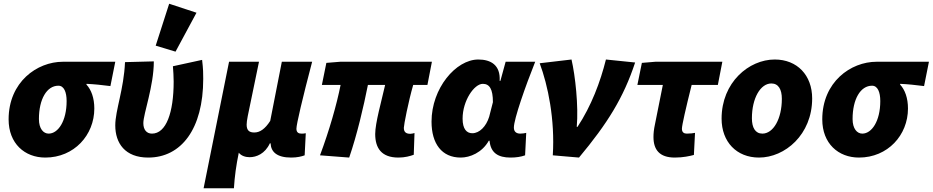

<svg xmlns="http://www.w3.org/2000/svg" viewBox="-20 -830 4984 1026"><path d="M222 12C376 12 484 -108 484 -250C484 -306 468 -350 442 -378V-382C486 -380 522 -376 570 -370L596 -500H316C178 -500 26 -392 26 -192C26 -63 112 12 222 12ZM240 -116C212 -116 188 -142 188 -194C188 -300 230 -372 292 -372C322 -372 336 -338 336 -290C336 -182 290 -116 240 -116Z M772 12C948 12 1066 -140 1066 -409C1066 -436 1066 -460 1060 -510L904 -476C906 -450 908 -420 908 -394C908 -228 868 -116 792 -116C764 -116 746 -136 746 -172C746 -222 802 -370 802 -502L648 -498C642 -354 596 -240 596 -160C596 -65 648 12 772 12ZM918 -554 1030 -762 884 -810 812 -586Z M1068 176H1230C1234 112 1242 54 1256 -14C1270 4 1294 10 1314 10C1350 10 1396 -8 1422 -64H1426C1428 -18 1460 12 1536 12C1568 12 1592 6 1608 0L1614 -118C1606 -116 1596 -116 1590 -116C1576 -116 1564 -122 1564 -142C1564 -166 1596 -302 1648 -500H1486L1424 -184C1396 -140 1368 -122 1339 -122C1312 -122 1298 -133 1298 -164C1298 -172 1300 -192 1304 -210L1364 -500H1204Z M2109 12C2144 12 2172 4 2191 -3L2195 -119C2186 -117 2180 -115 2173 -115C2151 -115 2138 -123 2138 -147C2138 -162 2162 -286 2188 -376H2264L2288 -500H1798L1724 -494L1700 -376H1800C1779 -270 1740 -134 1690 0L1846 12C1888 -110 1923 -260 1946 -376H2038C2018 -288 1985 -172 1985 -114C1985 -38 2019 12 2109 12Z M2442 12C2491 12 2556 -14 2592 -78H2596C2602 -12 2643 12 2708 12C2738 12 2764 8 2786 0L2792 -120C2782 -118 2774 -116 2760 -116C2742 -116 2726 -124 2726 -148C2726 -194 2788 -370 2840 -500H2682L2654 -398H2650C2655 -483 2602 -512 2536 -512C2416 -512 2286 -358 2286 -180C2286 -62 2341 12 2442 12ZM2504 -118C2474 -118 2452 -140 2452 -196C2452 -292 2514 -382 2560 -382C2596 -382 2614 -354 2614 -284L2594 -206C2578 -154 2542 -118 2504 -118Z M2934 0 3074 12C3226 -170 3312 -308 3374 -496L3218 -512C3188 -392 3140 -264 3066 -152H3062C3072 -264 3054 -426 3034 -512L2864 -492C2908 -374 2946 -192 2934 0Z M3586 12C3630 12 3666 4 3688 -2L3694 -120C3682 -118 3670 -116 3650 -116C3636 -116 3624 -122 3624 -142C3624 -160 3644 -248 3676 -376H3816L3840 -500H3482L3410 -494L3386 -376H3522L3480 -166C3474 -138 3472 -118 3472 -98C3472 -30 3504 12 3586 12Z M4036 12C4174 12 4320 -110 4320 -304C4320 -428 4240 -512 4120 -512C3982 -512 3836 -390 3836 -196C3836 -72 3916 12 4036 12ZM4054 -116C4016 -116 3998 -148 3998 -198C3998 -306 4044 -384 4102 -384C4140 -384 4158 -352 4158 -302C4158 -194 4112 -116 4054 -116Z M4570 12C4724 12 4832 -108 4832 -250C4832 -306 4816 -350 4790 -378V-382C4834 -380 4870 -376 4918 -370L4944 -500H4664C4526 -500 4374 -392 4374 -192C4374 -63 4460 12 4570 12ZM4588 -116C4560 -116 4536 -142 4536 -194C4536 -300 4578 -372 4640 -372C4670 -372 4684 -338 4684 -290C4684 -182 4638 -116 4588 -116Z"/></svg>

Font: Source Sans Pro Black
Style: Italic
Weight: 900
Italic angle: -11°
Designer: Paul D. Hunt
Foundry: Adobe Systems Incorporated
Version: Version 3.006;hotconv 1.0.111;makeotfexe 2.5.65597